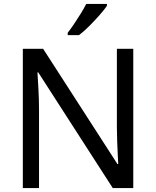

<svg xmlns="http://www.w3.org/2000/svg" viewBox="-20 -964 800 984"><path d="M663 0H558L176 -593H172Q174 -558 177 -506Q180 -454 180 -399V0H97V-714H201L582 -123H586Q585 -139 583.5 -171Q582 -203 580.5 -241Q579 -279 579 -311V-714H663ZM528 -934Q516 -916 491 -887.5Q466 -859 437.5 -830.5Q409 -802 385 -784H327V-796Q342 -815 359.5 -841Q377 -867 394 -894.5Q411 -922 422 -944H528Z"/></svg>

Font: Noto Sans Nag Mundari
Style: Regular
Weight: 400
Designer: Muthu Nedumaran
Version: Version 1.000; ttfautohint (v1.8.4.7-5d5b)